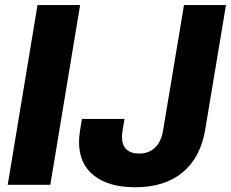

<svg xmlns="http://www.w3.org/2000/svg" viewBox="-20 -748 935 777"><path d="M304.2 -727.5 183.6 0H11.2L131.8 -727.5ZM527.3 9.8Q420.4 9.8 360.1 -37.6Q299.8 -85 299.8 -173.8Q299.8 -181.6 300.5 -191.4Q301.3 -201.2 303.7 -218.8Q306.2 -236.3 311.5 -266.6H483.9Q479 -238.8 476.8 -224.6Q474.6 -210.4 474.1 -204.3Q473.6 -198.2 473.6 -194.3Q473.6 -160.6 491.7 -143.6Q509.8 -126.5 543 -126.5Q581.1 -126.5 606.7 -149.9Q632.3 -173.3 640.1 -220.7L724.6 -727.5H894.5L810.5 -223.6Q792 -111.3 719.5 -50.8Q647 9.8 527.3 9.8Z"/></svg>

Font: Inter ExtraBold
Style: Italic
Weight: 800
Italic angle: -9.3988°
Designer: Rasmus Andersson
Foundry: rsms
Version: Version 4.001;git-66647c0bb